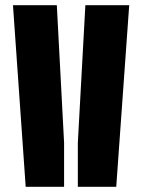

<svg xmlns="http://www.w3.org/2000/svg" viewBox="-20 -720 548 740"><path d="M30 -700H199L227 -170V0H79ZM280 -170 309 -700H478L428 0H280Z"/></svg>

Font: Promplate
Style: Bold
Weight: 400
Designer: Evgeny Tarasenko
Foundry: Evgeny Tarasenko
Version: Version 1.000